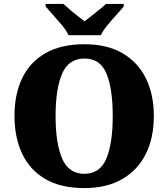

<svg xmlns="http://www.w3.org/2000/svg" viewBox="-20 -951 860 981"><path d="M411 10Q291 10 212 -36Q133 -82 93.5 -165Q54 -248 54 -359Q54 -470 93.5 -552Q133 -634 212.5 -679.5Q292 -725 412 -725Q526 -725 605 -679.5Q684 -634 725 -551.5Q766 -469 766 -358Q766 -247 725 -164.5Q684 -82 604.5 -36Q525 10 411 10ZM411 -63Q491 -63 523.5 -141Q556 -219 556 -358Q556 -498 524 -575Q492 -652 412 -652Q331 -652 297.5 -575Q264 -498 264 -358Q264 -219 297.5 -141Q331 -63 411 -63ZM330 -771Q320 -794 298 -820.5Q276 -847 252.5 -873Q229 -899 213 -918V-931H304Q315 -921 334.5 -904Q354 -887 375.5 -870.5Q397 -854 412 -842Q427 -854 448.5 -870.5Q470 -887 490.5 -904Q511 -921 521 -931H612V-918Q597 -899 573 -873Q549 -847 527.5 -820.5Q506 -794 495 -771Z"/></svg>

Font: Noto Serif Black
Style: Regular
Weight: 900
Designer: Monotype Design Team
Foundry: Monotype Imaging Inc.
Version: Version 2.014; ttfautohint (v1.8.4.7-5d5b)